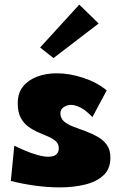

<svg xmlns="http://www.w3.org/2000/svg" viewBox="-20 -792 526 833"><path d="M239 21Q185 21 129 13Q73 5 27 -7L42 -160Q62 -150 89 -138.5Q116 -127 143 -119.5Q170 -112 189 -112Q203 -112 213 -115.5Q223 -119 229 -127.5Q235 -136 235 -149Q235 -168 222 -179.5Q209 -191 189 -199.5Q169 -208 146 -218Q123 -228 103 -242.5Q83 -257 70 -281Q57 -305 57 -343Q57 -389 80.5 -417.5Q104 -446 142.5 -460Q181 -474 226 -474Q282 -474 341 -454.5Q400 -435 443 -400L381 -284Q352 -314 329 -325.5Q306 -337 288 -337Q272 -337 257 -327.5Q242 -318 242 -301Q242 -279 257.5 -265.5Q273 -252 298 -242.5Q323 -233 350.5 -223Q378 -213 403 -199Q428 -185 443.5 -163.5Q459 -142 459 -108Q459 -59 428.5 -31Q398 -3 348 9Q298 21 239 21ZM212 -540 154 -586 324 -772 408 -690Z"/></svg>

Font: Marhey Light
Style: Regular
Weight: 300
Designer: Nur Syamsi & Bustanul Arifin
Foundry: Namelatype
Version: Version 1.000